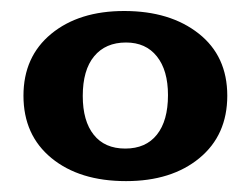

<svg xmlns="http://www.w3.org/2000/svg" viewBox="-20 -670 458 351"><path d="M210.4 -338.9Q125.5 -338.9 74.2 -380.9Q22.9 -422.9 22.9 -495.1Q22.9 -566.4 73.7 -608.2Q124.5 -649.9 207 -649.9Q291 -649.9 343.3 -608.6Q395.5 -567.4 395.5 -495.1Q395.5 -422.9 344.5 -380.9Q293.5 -338.9 210.4 -338.9ZM209 -398.4Q246.6 -398.4 266.8 -423.8Q287.1 -449.2 287.1 -496.1Q287.1 -541.5 266.8 -566.9Q246.6 -592.3 210.4 -592.3Q172.9 -592.3 152.1 -567.1Q131.3 -542 131.3 -494.6Q131.3 -448.7 151.4 -423.6Q171.4 -398.4 209 -398.4Z"/></svg>

Font: Kameron
Style: Bold
Weight: 700
Designer: Vernon Adams
Foundry: Vernon Adams
Version: Version 1.100